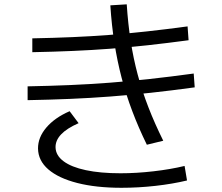

<svg xmlns="http://www.w3.org/2000/svg" viewBox="-20 -836 1040 899"><path d="M667.6 -158.3Q628.6 -238 599.5 -315.2Q570.3 -392.3 549.6 -471.2Q529 -550 515.8 -634.2Q502.6 -718.3 496.6 -811L573.4 -815.7Q579.4 -724.7 591.9 -643.7Q604.4 -562.7 624.9 -486.2Q645.4 -409.7 674.9 -333.7Q704.4 -257.7 744.4 -177ZM549 43.3Q429.7 43.3 341.8 20.8Q254 -1.7 206.3 -42.8Q158.7 -84 158 -140.7Q157.7 -192.7 197 -238.8Q236.3 -285 306 -315.3L348 -259.3Q292.7 -235 265.9 -206.5Q239.1 -178 240.1 -145.3Q241.4 -108 277.7 -80.9Q314 -53.7 382 -39.2Q450 -24.7 544.3 -24.7Q618.7 -24.7 698.3 -33.9Q778 -43 844.3 -59L855.7 9Q788 25.3 707.7 34.3Q627.3 43.3 549 43.3ZM131.3 -656.4Q231 -658.4 319.5 -662.2Q408 -666 492.8 -672.5Q577.7 -679 667.2 -688.9Q756.7 -698.7 858.3 -712.4L863 -647.6Q761.3 -634 671.5 -624.1Q581.7 -614.3 495.8 -607.8Q410 -601.3 321.2 -597.5Q232.3 -593.6 131.3 -591.6ZM109.3 -431.7Q214 -433.7 307.8 -437.7Q401.7 -441.7 493.2 -448.7Q584.7 -455.7 681 -466.2Q777.3 -476.7 887 -491.7L891.7 -427Q782.3 -412 685.2 -401.5Q588 -391 495.8 -384Q403.7 -377 309.2 -373Q214.7 -369 109.3 -367Z"/></svg>

Font: M PLUS 2 Thin
Style: Regular
Weight: 100
Designer: Coji Morishita
Foundry: UNDERFOREST DESIGN
Version: Version 1.001